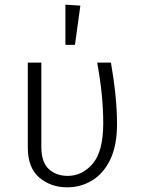

<svg xmlns="http://www.w3.org/2000/svg" viewBox="-20 -791 602 822"><path d="M268 11Q197 11 148 -31Q99 -73 99 -159V-523H157V-163Q157 -97 188.5 -67.5Q220 -38 270 -38Q333 -38 377.5 -91Q422 -144 422 -264Q422 -383 396 -523H455Q481 -373 481 -260Q481 -168 452 -108Q423 -48 374.5 -18.5Q326 11 268 11ZM301 -599H260V-771L324 -767Z"/></svg>

Font: Trujillo Light
Style: Regular
Weight: 300
Designer: Fira Sans original fonts by bBox Type GmbH, Carrois Corporate GbR, & Edenspiekermann AG / Changes by Cristiano Sobral
Foundry: Fira Sans original fonts by bBox Type GmbH, Carrois Corporate GbR, & Edenspiekermann AG / Changes by Cristiano Sobral
Version: Version 4.301;July 28, 2020;FontCreator 13.0.0.2655 64-bit